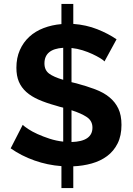

<svg xmlns="http://www.w3.org/2000/svg" viewBox="-20 -835 674 972"><path d="M509 -524Q503 -531 486.5 -541Q470 -551 447.5 -561.5Q425 -572 398 -580.5Q371 -589 342 -592V-419L367 -413Q419 -399 461.5 -383Q504 -367 533.5 -343Q563 -319 579 -285.5Q595 -252 595 -203Q595 -148 575.5 -109Q556 -70 522.5 -45Q489 -20 444.5 -7.5Q400 5 351 7V117H291V6Q221 1 154.5 -22.5Q88 -46 34 -84L95 -203Q103 -195 122.5 -182Q142 -169 169.5 -156.5Q197 -144 230.5 -133Q264 -122 300 -118V-290Q291 -292 282 -294.5Q273 -297 264 -300Q213 -314 175.5 -330.5Q138 -347 113 -369.5Q88 -392 75.5 -421.5Q63 -451 63 -492Q63 -542 80.5 -581.5Q98 -621 128.5 -649Q159 -677 201 -693Q243 -709 291 -713V-815H351V-714Q417 -709 472.5 -687Q528 -665 570 -636ZM448 -189Q448 -223 420 -242Q392 -261 342 -277V-116Q448 -119 448 -189ZM205 -514Q205 -480 228.5 -462.5Q252 -445 300 -431V-593Q205 -587 205 -514Z"/></svg>

Font: Oxford Sans
Style: Bold
Weight: 700
Designer: Matt McInerney, Pablo Impallari, Rodrigo Fuenzalida
Foundry: Matt McInerney, Pablo Impallari, Rodrigo Fuenzalida
Version: Version 3.000g; ttfautohint (v1.5) -l 8 -r 28 -G 28 -x 14 -D